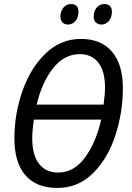

<svg xmlns="http://www.w3.org/2000/svg" viewBox="-20 -917 651 947"><path d="M51 -234Q51 -354 90.5 -467.5Q130 -581 204.5 -653Q279 -725 379 -725Q479 -725 532.5 -662Q586 -599 586 -483Q586 -361 548.5 -247.5Q511 -134 438 -62Q365 10 263 10Q159 10 105 -53Q51 -116 51 -234ZM491 -401Q498 -454 498 -485Q498 -565 465.5 -607.5Q433 -650 374 -650Q296 -650 241 -579.5Q186 -509 161 -401ZM479 -327H147Q139 -273 139 -234Q139 -152 172.5 -109Q206 -66 267 -66Q345 -66 399.5 -140.5Q454 -215 479 -327ZM278 -836Q278 -861 292.5 -879Q307 -897 331 -897Q367 -897 367 -859Q367 -831 352 -813.5Q337 -796 316 -796Q298 -796 288 -806.5Q278 -817 278 -836ZM442 -836Q442 -861 456.5 -879Q471 -897 495 -897Q513 -897 522.5 -887Q532 -877 532 -859Q532 -831 517 -813.5Q502 -796 481 -796Q463 -796 452.5 -806.5Q442 -817 442 -836Z"/></svg>

Font: Noto Sans UI Narrow
Style: Italic
Weight: 400
Width: 4
Italic angle: -12°
Designer: Monotype Design Team
Foundry: Monotype Imaging Inc.
Version: Version 1.001